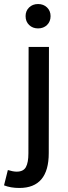

<svg xmlns="http://www.w3.org/2000/svg" viewBox="-60 -722 336 953"><path d="M67 -642Q67 -668 84.5 -685Q102 -702 129 -702Q156 -702 173.5 -685Q191 -668 191 -642Q191 -615 173.5 -598Q156 -581 129 -581Q102 -581 84.5 -598Q67 -615 67 -642ZM82 -489H183L182 38Q182 211 36 211Q-7 211 -40 198L-21 122Q5 130 23 130Q56 130 68.5 107.5Q81 85 81 39Z"/></svg>

Font: Assistant SemiBold
Style: Regular
Weight: 600
Designer: Hebrew By Ben Nathan, Latin by Paul Hunt
Version: Version 2.001; ttfautohint (v1.6)